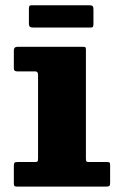

<svg xmlns="http://www.w3.org/2000/svg" viewBox="-20 -694 446 714"><path d="M111.5 -428.5H44Q31.5 -428.5 31.5 -439V-506.5Q31.5 -520 45.5 -520H287.5Q294.5 -520 297 -518.5Q299.5 -517 299.5 -510V-104Q299.5 -97 301.2 -94.2Q303 -91.5 310 -91.5H376Q384 -91.5 386.8 -90Q389.5 -88.5 389.5 -80V-14.5Q389.5 -4.5 386.2 -2.2Q383 0 373 0H44.5Q36.5 0 34 -2.2Q31.5 -4.5 31.5 -12.5V-77Q31.5 -86.5 34.2 -89Q37 -91.5 46 -91.5H109Q117 -91.5 119.2 -93.5Q121.5 -95.5 121.5 -103.5V-415.5Q121.5 -428.5 111.5 -428.5ZM87.5 -607.5V-661Q87.5 -668 89.2 -671.2Q91 -674.5 97.5 -674.5H310.5Q320 -674.5 323.8 -671.8Q327.5 -669 327.5 -659V-606.5Q327.5 -599 326 -595.2Q324.5 -591.5 316.5 -591.5H105Q95.5 -591.5 91.5 -594.2Q87.5 -597 87.5 -607.5Z"/></svg>

Font: Besley* Heavy
Style: Regular
Weight: 800
Designer: Owen Earl
Foundry: indestructible type*
Version: Version 3.000; ttfautohint (v1.8.3)